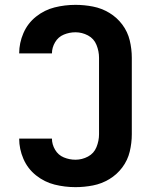

<svg xmlns="http://www.w3.org/2000/svg" viewBox="-20 -763 616 791"><path d="M291 8Q327 8 363 1Q399 -6 430.5 -25Q462 -44 484 -73.5Q506 -103 514.5 -138.5Q523 -174 523 -210V-525Q523 -561 514.5 -596.5Q506 -632 484 -661.5Q462 -691 430.5 -710Q399 -729 363 -736Q327 -743 291 -743Q247 -743 205 -732.5Q163 -722 128.5 -694.5Q94 -667 76.5 -626.5Q59 -586 59 -543H194Q194 -567 207 -589Q220 -611 243 -620.5Q266 -630 291 -630Q318 -630 342.5 -617Q367 -604 377.5 -578Q388 -552 388 -525V-210Q388 -183 377.5 -157Q367 -131 342.5 -118Q318 -105 291 -105Q266 -105 243 -114.5Q220 -124 207 -146Q194 -168 194 -192H59Q59 -149 76.5 -108.5Q94 -68 128.5 -40.5Q163 -13 205 -2.5Q247 8 291 8Z"/></svg>

Font: Iosevka Sparkle Extrabold
Style: Regular
Weight: 800
Designer: Belleve Invis
Foundry: Belleve Invis
Version: Version 4.5.0; ttfautohint (v1.8.3)